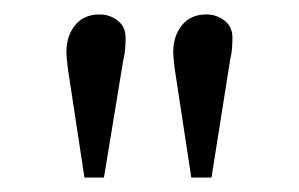

<svg xmlns="http://www.w3.org/2000/svg" viewBox="-20 -799 414 266"><path d="M97 -553 74 -704Q73 -712 72.5 -718Q72 -724 72 -727Q72 -749 84 -764Q96 -779 118 -779Q132 -779 143 -770.5Q154 -762 154 -747Q154 -740 153.5 -732.5Q153 -725 151 -717L124 -553ZM245 -553 222 -704Q221 -712 220.5 -718Q220 -724 220 -727Q220 -749 232 -764Q244 -779 266 -779Q280 -779 291 -770.5Q302 -762 302 -747Q302 -740 301.5 -732.5Q301 -725 299 -717L273 -553Z"/></svg>

Font: Literata 18pt Light
Style: Regular
Weight: 300
Designer: Latin by Veronika Burian and Jose Scaglione. Greek by Irene Vlachou. Cyrillic by Vera Evstafieva.
Foundry: TypeTogether
Version: Version 3.103;gftools[0.9.29]